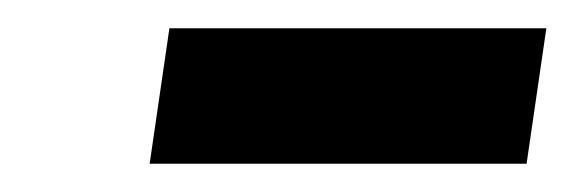

<svg xmlns="http://www.w3.org/2000/svg" viewBox="-20 -775 407 136"><path d="M86 -659 100 -755H367L353 -659Z"/></svg>

Font: Fira Sans Condensed SemiBold
Style: Italic
Weight: 600
Width: 3
Italic angle: -8°
Designer: bBox Type GmbH & Carrois Corporate GbR & Edenspiekermann AG
Foundry: bBox Type GmbH & Carrois Corporate GbR & Edenspiekermann AG
Version: Version 4.301